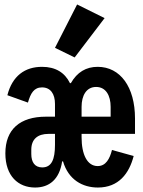

<svg xmlns="http://www.w3.org/2000/svg" viewBox="-20 -827 640 859"><path d="M137 12C200 12 246 -24 258 -105H262C286 -23 349 12 418 12C511 12 558 -51 578 -129L481 -156C471 -117 454 -84 417 -84C370 -84 345 -136 345 -213V-228H584V-297C584 -438 518 -528 417 -528C365 -528 325 -504 297 -455H293C270 -502 229 -528 168 -528C91 -528 35 -487 13 -401L105 -368C117 -410 132 -436 168 -436C206 -436 226 -407 226 -362V-305H186C69 -305 4 -248 4 -141C4 -39 62 12 137 12ZM169 -78C136 -78 120 -101 120 -138V-157C120 -204 148 -228 197 -228H226V-179C226 -114 211 -78 169 -78ZM410 -438C454 -438 475 -399 475 -349V-305H345V-349C345 -399 366 -438 410 -438ZM448 -746 325 -807 226 -613 314 -570Z"/></svg>

Font: IBM Plex Mono
Style: Bold
Weight: 700
Monospace: yes
Designer: Mike Abbink, Paul van der Laan, Pieter van Rosmalen
Foundry: Bold Monday
Version: Version 2.004